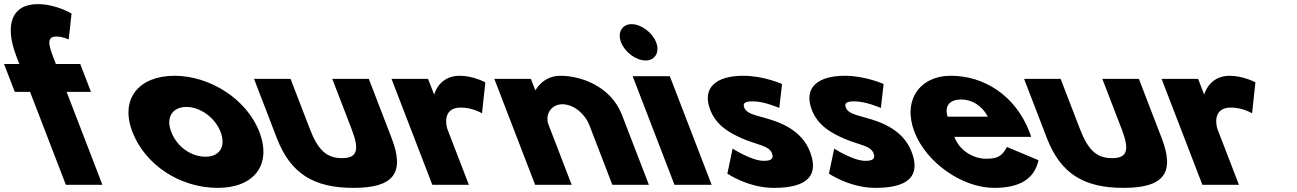

<svg xmlns="http://www.w3.org/2000/svg" viewBox="-194 -895 6282 930"><path d="M-100.4 -585H-174.4L-122.4 -450H-48.4L125 0H302L128.6 -450H246.6L194.6 -585H76.6L64.3 -617C36.9 -688 35.4 -718 80.4 -718C109.4 -718 138.8 -704 138.8 -704L152.6 -829C152.6 -829 78.9 -875 -11.1 -875C-139.1 -875 -172.4 -772 -114.6 -622Z M447.4 -256C508.2 -98 675.8 15 860.8 15C1037.8 15 1123.2 -98 1062.4 -256C1000.7 -416 821.6 -528 651.6 -528C478.6 -528 385.7 -416 447.4 -256ZM635.4 -256C608 -327 641.8 -377 708.8 -377C774.8 -377 847 -327 874.4 -256C901.3 -186 870.6 -136 801.6 -136C729.6 -136 662.3 -186 635.4 -256Z M1213.4 -513H1036.4L1146.9 -226C1213.2 -54 1325.8 15 1517.8 15C1709.8 15 1769.2 -54 1702.9 -226L1592.4 -513H1415.4L1509.4 -269C1548.3 -168 1536.3 -129 1462.3 -129C1388.3 -129 1346.3 -168 1307.4 -269Z M1900 0H2077L1973 -270C1968 -283 1945.9 -374 2037.9 -374C2096.9 -374 2140.7 -346 2140.7 -346L2156.9 -496C2156.9 -496 2098.6 -528 2032.6 -528C1931.6 -528 1909.9 -439 1909.9 -439H1907.9L1879.4 -513H1702.4Z M2398 0H2575L2463.3 -290C2443.6 -341 2476.8 -390 2529.8 -390C2586.8 -390 2640.6 -341 2660.3 -290L2772 0H2949L2818.8 -338C2763.7 -481 2614.6 -528 2520.6 -528C2464.6 -528 2424.8 -499 2400.2 -459H2398.2L2377.4 -513H2200.4Z M3073 0H3253L3050.4 -526H2870.4ZM2814.2 -690C2832.7 -642 2887.1 -602 2933.1 -602C2979.1 -602 3002.7 -642 2984.2 -690C2965.7 -738 2911.3 -778 2865.3 -778C2819.3 -778 2795.7 -738 2814.2 -690Z M3406.6 -528C3271.6 -528 3205.7 -468 3246.2 -363C3275.8 -286 3341.7 -250 3404.1 -223C3473.6 -193 3530.8 -190 3545.1 -153C3558.2 -119 3529.3 -116 3504.3 -116C3447.3 -116 3354.6 -175 3354.6 -175L3329.2 -54C3329.2 -54 3429.8 15 3553.8 15C3658.8 15 3787.5 -9 3729.4 -160C3688.9 -265 3586.3 -303 3510.2 -324C3460.8 -338 3421.7 -346 3411.3 -373C3402.1 -397 3415.4 -404 3454.4 -404C3508.4 -404 3580.7 -372 3580.7 -372L3594 -488C3594 -488 3505.6 -528 3406.6 -528Z M3898.6 -528C3763.6 -528 3697.7 -468 3738.2 -363C3767.8 -286 3833.7 -250 3896.1 -223C3965.6 -193 4022.8 -190 4037.1 -153C4050.2 -119 4021.3 -116 3996.3 -116C3939.3 -116 3846.6 -175 3846.6 -175L3821.2 -54C3821.2 -54 3921.8 15 4045.8 15C4150.8 15 4279.5 -9 4221.4 -160C4180.9 -265 4078.3 -303 4002.2 -324C3952.8 -338 3913.7 -346 3903.3 -373C3894.1 -397 3907.4 -404 3946.4 -404C4000.4 -404 4072.7 -372 4072.7 -372L4086 -488C4086 -488 3997.6 -528 3898.6 -528Z M4800.6 -232C4799.3 -238 4795.1 -249 4792.4 -256C4723 -436 4568.6 -528 4412.6 -528C4257.6 -528 4177.6 -406 4235.4 -256C4292.8 -107 4466.8 15 4621.8 15C4735.8 15 4815.5 -22 4836.2 -119L4683.5 -183C4658.2 -137 4637.5 -126 4580.5 -126C4535.5 -126 4459.1 -153 4428.6 -232ZM4395.9 -330C4380.8 -377 4400.9 -413 4461.9 -413C4513.9 -413 4562.1 -384 4590.9 -330Z M4943.4 -513H4766.4L4876.9 -226C4943.2 -54 5055.8 15 5247.8 15C5439.8 15 5499.2 -54 5432.9 -226L5322.4 -513H5145.4L5239.4 -269C5278.3 -168 5266.3 -129 5192.3 -129C5118.3 -129 5076.3 -168 5037.4 -269Z M5630 0H5807L5703 -270C5698 -283 5675.9 -374 5767.9 -374C5826.9 -374 5870.7 -346 5870.7 -346L5886.9 -496C5886.9 -496 5828.6 -528 5762.6 -528C5661.6 -528 5639.9 -439 5639.9 -439H5637.9L5609.4 -513H5432.4Z"/></svg>

Font: Hussar
Style: BdOpOblFour
Weight: 700
Foundry: Cannot Into Space Fonts
Version: Version 2.00